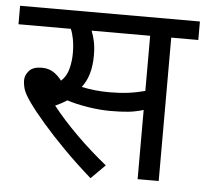

<svg xmlns="http://www.w3.org/2000/svg" viewBox="-48 -673 787 735"><g transform="rotate(5 345.5 -305.0)"><path d="M587 -551V0H506V-266Q477 -257 448 -254Q419 -251 380 -251Q338 -251 291.5 -258.5Q245 -266 212 -277Q192 -264 167 -253Q208 -201 263.5 -146Q319 -91 380 -42L326 12Q270 -37 220.5 -87Q171 -137 133 -181Q95 -225 73 -256Q51 -287 45.5 -305Q40 -323 40 -340Q40 -359 55 -376Q70 -393 104 -393Q129 -393 147.5 -381.5Q166 -370 181 -350Q202 -369 209.5 -398.5Q217 -428 217 -458Q217 -488 212.5 -512Q208 -536 201 -551H0V-622H691V-551ZM369 -322Q408 -322 440 -326Q472 -330 506 -339V-551H281Q288 -534 293 -511Q298 -488 298 -458Q298 -416 288.5 -385Q279 -354 262 -333Q314 -322 369 -322Z"/></g></svg>

Font: Noto Sans Living
Style: Regular
Weight: 400
Designer: Monotype Design Team
Foundry: Monotype Imaging Inc.
Version: Version 2.013; ttfautohint (v1.8.4.7-5d5b)